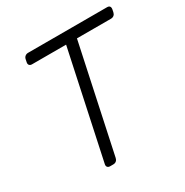

<svg xmlns="http://www.w3.org/2000/svg" viewBox="-162 -832 931 965"><g transform="rotate(-30 304.0 -350.0)"><path d="M203 0Q193 0 188 -6Q183 -12 185 -22L317 -640H119Q109 -640 104 -646Q99 -652 101 -662L104 -677Q106 -688 113.5 -694Q121 -700 131 -700H589Q600 -700 604.5 -694Q609 -688 607 -677L604 -662Q602 -652 595 -646Q588 -640 577 -640H380L248 -22Q246 -12 239 -6Q232 0 221 0Z"/></g></svg>

Font: Rubik Light Light
Style: Italic
Weight: 300
Italic angle: -12°
Version: Version 2.104